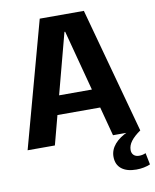

<svg xmlns="http://www.w3.org/2000/svg" viewBox="-97 -773 849 1054"><g transform="rotate(-10 327.5 -246.0)"><path d="M198 -700H444L635 0H483L323 -605H319L159 0H7ZM172 -267H470V-162H172ZM577 208Q524 208 494.5 184.5Q465 161 465 117Q465 79 492 47.5Q519 16 568 -5L635 0Q599 25 581.5 48.5Q564 72 564 97Q564 115 575 125.5Q586 136 605 136Q625 136 642 128L655 193Q639 200 619 204Q599 208 577 208Z"/></g></svg>

Font: Pathway Extreme SemiCondensed
Style: Bold
Weight: 700
Width: 4
Version: Version 1.001;gftools[0.9.26]